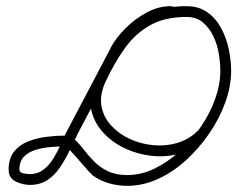

<svg xmlns="http://www.w3.org/2000/svg" viewBox="-20 -586 818 623"><path d="M552 -548Q552 -541 546.5 -536Q541 -531 534 -531Q501 -531 468.5 -513Q436 -495 410 -468Q384 -441 370 -414Q370 -414 370 -414Q370 -414 370 -414Q370 -414 370 -414Q370 -414 370 -414Q335 -348 300 -281Q265 -214 230 -148Q230 -148 230 -147.5Q230 -147 230 -147Q230 -147 230 -147Q230 -147 230 -147Q218 -123 204.5 -95Q191 -67 174 -42Q157 -17 133.5 -1.5Q110 14 77 14Q54 14 31 3Q8 -8 8 -36Q8 -72 25.5 -94Q43 -116 71 -127Q99 -138 130.5 -142Q162 -146 190 -146Q208 -146 222.5 -133Q237 -120 251.5 -101Q266 -82 285 -62.5Q304 -43 330 -30.5Q356 -18 393 -18Q438 -18 481.5 -39Q525 -60 563.5 -95.5Q602 -131 632 -175Q662 -219 678.5 -266Q695 -313 695 -356Q695 -381 690 -411.5Q685 -442 672 -469Q659 -496 638 -513.5Q617 -531 585 -531Q515 -531 467 -504Q419 -477 385 -429.5Q351 -382 323 -322Q303 -279 309 -243Q315 -207 340 -179.5Q365 -152 400.5 -135.5Q436 -119 476.5 -115Q517 -111 554.5 -122Q592 -133 620 -160Q625 -165 632 -165.5Q639 -166 644 -160Q649 -155 649.5 -148Q650 -141 644 -136Q610 -101 564.5 -88Q519 -75 471 -80.5Q423 -86 380.5 -107Q338 -128 309.5 -162Q281 -196 274 -240.5Q267 -285 291 -336Q322 -404 361 -455.5Q400 -507 454 -536.5Q508 -566 585 -566Q625 -566 653 -546Q681 -526 698 -494Q715 -462 722.5 -425.5Q730 -389 730 -356Q730 -307 711.5 -255Q693 -203 660 -154.5Q627 -106 584.5 -67Q542 -28 493 -5.5Q444 17 393 17Q363 17 334.5 9Q306 1 282 -16Q276 -21 263 -35.5Q250 -50 235 -67.5Q220 -85 207.5 -98Q195 -111 190 -111Q170 -111 145 -109Q120 -107 96.5 -100Q73 -93 58 -78Q43 -63 43 -36Q43 -26 56.5 -23.5Q70 -21 77 -21Q102 -21 121 -35.5Q140 -50 154 -73Q168 -96 178.5 -120.5Q189 -145 199 -164Q199 -164 199 -164Q199 -164 199 -164Q199 -164 199 -164Q199 -164 199 -164Q234 -230 269 -297Q304 -364 339 -430Q339 -430 339 -430Q339 -430 339 -430Q339 -430 339 -430.5Q339 -431 339 -431Q356 -463 387 -494Q418 -525 456 -545.5Q494 -566 534 -566Q541 -566 546.5 -560.5Q552 -555 552 -548Z"/></svg>

Font: FRB American Cursive Guidelines Arrows
Style: Italic
Weight: 400
Italic angle: -25°
Version: Version 2.0;Modular Font Editor K font №1